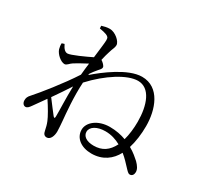

<svg xmlns="http://www.w3.org/2000/svg" viewBox="-170 -1009 1340 1280"><g transform="rotate(30 500.0 -369.0)"><path d="M625 -59C568 -59 538 -84 538 -116C538 -154 582 -182 647 -182C692 -182 731 -169 765 -150C734 -89 691 -59 625 -59ZM311 -103C311 -87 306 -86 297 -96C283 -113 248 -160 219 -198C251 -244 283 -291 310 -333C307 -242 312 -151 311 -103ZM361 -460C373 -477 384 -493 396 -506C409 -521 419 -530 419 -542C419 -553 401 -571 385 -581C391 -609 398 -632 402 -645C413 -685 423 -694 423 -715C423 -744 373 -788 331 -788C309 -788 289 -783 270 -777L271 -757C294 -753 313 -749 325 -744C342 -736 348 -732 348 -709C347 -681 340 -632 333 -571C289 -549 191 -504 167 -504C148 -504 133 -520 119 -550L100 -544C99 -530 101 -516 105 -501C115 -469 156 -433 185 -433C202 -433 212 -453 233 -466C257 -481 292 -500 326 -518C322 -489 319 -458 316 -427C247 -320 138 -185 98 -141C79 -121 75 -109 75 -91C75 -71 87 -56 102 -56C117 -56 127 -69 139 -86C158 -112 180 -143 203 -176C233 -132 267 -73 277 -47C286 -25 290 -8 295 16C299 39 309 50 327 50C355 50 369 14 369 -20C369 -42 366 -74 364 -100C359 -155 347 -275 354 -388C458 -501 585 -582 667 -582C761 -582 801 -471 801 -344C801 -293 795 -242 783 -200C748 -213 706 -222 658 -222C568 -222 503 -170 503 -112C503 -48 560 -6 638 -6C725 -6 784 -52 817 -115C848 -90 871 -64 886 -48C908 -25 918 -12 931 -13C948 -13 958 -28 958 -47C958 -69 944 -90 922 -112C905 -127 878 -152 840 -173C856 -225 864 -286 864 -347C864 -471 815 -619 677 -619C569 -619 424 -506 359 -449Z"/></g></svg>

Font: Source Han Serif AKR9
Style: Regular
Weight: 400
Designer: Ryoko NISHIZUKA 西塚涼子 (kana & ideographs); Frank Grießhammer (Latin, Greek & Cyrillic); Sandoll Communications 산돌커뮤니케이션, 
Foundry: Adobe Systems Incorporated
Version: Version 1.005;hotconv 1.0.107;makeotfexe 2.5.65593